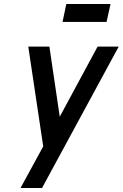

<svg xmlns="http://www.w3.org/2000/svg" viewBox="-20 -735 616 964"><path d="M535 -715H313L294 -625H515ZM83 209H191L576 -501H470L280 -149L228 -501H122L197 0Z"/></svg>

Font: Advent Pro
Style: Bold Italic
Weight: 700
Italic angle: -12°
Designer: VivaRado, Andreas Kalpakidis
Foundry: VivaRado, Andreas Kalpakidis
Version: Version 3.000